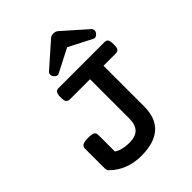

<svg xmlns="http://www.w3.org/2000/svg" viewBox="-232 -933 1063 1063"><g transform="rotate(-45 300.0 -401.0)"><path d="M241.7 -635.7Q236.8 -633.3 232.4 -633.3Q220.2 -633.3 210.4 -647Q204.1 -655.3 204.1 -665Q204.1 -674.8 212.4 -682.1L351.1 -804.7Q361.3 -813.5 377.9 -813.5Q394.5 -813.5 404.8 -804.7L543.5 -682.1Q550.3 -675.8 551.3 -667Q552.7 -655.8 545.4 -647Q540 -639.2 531.7 -635.3Q526.9 -633.3 523.4 -633.3Q519 -633.3 514.2 -635.7L377.9 -705.6ZM187 -490.7Q169.4 -490.7 162.6 -500Q156.2 -509.8 156.2 -535.2Q156.2 -560.5 163.6 -570.8Q167 -575.7 172.6 -577.6Q178.2 -579.6 187 -579.6H541Q550.3 -579.6 556.2 -577.6Q562 -575.7 565.4 -570.3Q571.8 -560.5 571.8 -535.2Q571.8 -521.5 570.3 -513.2Q568.8 -504.9 565.4 -500Q559.6 -490.7 541 -490.7H447.8V-172.4Q447.8 -81.1 396.2 -35.2Q344.7 10.7 244.6 10.7Q131.8 10.7 58.6 -61.5Q50.8 -69.8 50.8 -86.4V-238.3Q50.8 -254.9 63.5 -262.2Q75.7 -269 106 -269Q135.7 -269 146.5 -262.2Q152.3 -258.8 154.5 -252.9Q156.7 -247.1 156.7 -238.3V-110.4Q191.9 -87.4 248 -87.4Q295.9 -87.4 319.1 -110.8Q342.3 -134.3 342.3 -183.6V-490.7Z"/></g></svg>

Font: Courier Prime SemiBold
Style: Regular
Weight: 600
Designer: Alan Dague-Greene
Foundry: Quote-Unquote Apps
Version: Version 1.202